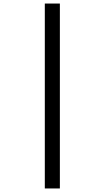

<svg xmlns="http://www.w3.org/2000/svg" viewBox="-20 -820 591 1084"><path d="M233 244H318V-800H233Z"/></svg>

Font: Noto Sans Malayalam ExtraCondensed Medium
Style: Regular
Weight: 500
Width: 2
Designer: Jelle Bosma - Monotype Design Team
Foundry: Monotype Imaging Inc.
Version: Version 2.104